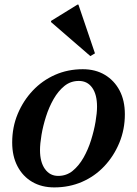

<svg xmlns="http://www.w3.org/2000/svg" viewBox="-20 -802 596 835"><path d="M216 13Q161 13 120 -11Q79 -35 56 -79Q33 -123 33 -182Q33 -249 57 -306.5Q81 -364 122.5 -408Q164 -452 219.5 -476.5Q275 -501 340 -501Q395 -501 436 -476.5Q477 -452 500 -408.5Q523 -365 523 -305Q523 -239 499 -181Q475 -123 433.5 -79Q392 -35 336.5 -11Q281 13 216 13ZM233 -37Q269 -37 296 -59Q323 -81 343 -116Q363 -151 376 -192.5Q389 -234 395.5 -272.5Q402 -311 402 -338Q402 -391 381 -420.5Q360 -450 323 -450Q287 -450 260 -428Q233 -406 213 -371Q193 -336 180 -295Q167 -254 160.5 -215.5Q154 -177 154 -149Q154 -97 175.5 -67Q197 -37 233 -37ZM373 -558 202 -706V-711L317 -782H321L393 -570Z"/></svg>

Font: Platypi Light Medium
Style: Italic
Weight: 500
Italic angle: -13°
Version: Version 1.200